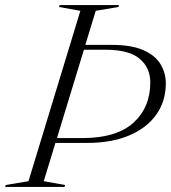

<svg xmlns="http://www.w3.org/2000/svg" viewBox="-62 -735 674 755"><path d="M254 -692.5 170 -707.5 172.5 -715H406L403.5 -707.5L314.5 -692.5L273.5 -558.5H378Q454.5 -558.5 501.2 -538Q548 -517.5 569 -483Q590 -448.5 590 -407.5Q590 -337 552.5 -284.2Q515 -231.5 445.5 -202.2Q376 -173 281 -173H156L110 -22.5L194 -7.5L191.5 0H-41.5L-39.5 -7.5L50 -22.5ZM260 -192Q396 -192 462.5 -252.2Q529 -312.5 529 -411Q529 -468.5 487.2 -504Q445.5 -539.5 351 -539.5H268L162 -192Z"/></svg>

Font: Newsreader 72pt Light
Style: Italic
Weight: 300
Italic angle: -17°
Designer: Hugues Gentile
Foundry: Production Type
Version: Version 1.003; ttfautohint (v1.8.3)